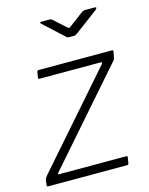

<svg xmlns="http://www.w3.org/2000/svg" viewBox="-114 -814 689 886"><g transform="rotate(-15 231.0 -371.0)"><path d="M6 0Q1 0 -0.5 -2Q-2 -4 -1 -9L2 -31Q3 -37 6.5 -41.5Q10 -46 15 -53L389 -480Q393 -484 392.5 -487Q392 -490 387 -490H95Q90 -490 89 -492Q88 -494 89 -499L93 -523Q94 -528 96.5 -529Q99 -530 102 -530H452Q457 -530 457 -524L452 -498Q451 -492 448.5 -486.5Q446 -481 440 -476L67 -50Q63 -45 63.5 -43Q64 -41 68 -41H388Q396 -41 394 -34L390 -9Q389 -5 388 -2.5Q387 0 381 0H6ZM364 -737Q369 -740 372.5 -741Q376 -742 380 -742H425Q432 -742 432.5 -739Q433 -736 427 -730L316 -647Q313 -645 309 -642.5Q305 -640 299 -640H276Q268 -640 264.5 -643.5Q261 -647 257 -651L168 -733Q164 -737 164 -739.5Q164 -742 169 -742H210Q215 -742 218 -740.5Q221 -739 225 -735L279 -686Q287 -680 288.5 -681Q290 -682 300 -689Z"/></g></svg>

Font: Libre Franklin ExtraLight
Style: Italic
Weight: 250
Italic angle: -8°
Designer: Pablo Impallari, Rodrigo Fuenzalida, Nhung Nguyen
Foundry: Impallari Type
Version: Version 3.000